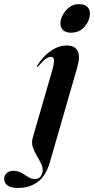

<svg xmlns="http://www.w3.org/2000/svg" viewBox="-149 -668 454 928"><path d="M193.5 -510Q169 -510 156 -522.5Q143 -535 143 -554.5Q143 -574 154.5 -595.8Q166 -617.5 186 -632.8Q206 -648 231 -648Q260 -648 272.8 -635.2Q285.5 -622.5 285.5 -603.5Q285.5 -569.5 260.5 -539.8Q235.5 -510 193.5 -510ZM224.5 -343 92.5 114.5Q73.5 181 34 210.8Q-5.5 240.5 -62.5 240.5Q-97 240.5 -113 228Q-129 215.5 -129 196Q-129 181 -117 169.2Q-105 157.5 -84.5 157.5Q-62.5 157.5 -45.2 167.5Q-28 177.5 -12.5 187.5Q3 197.5 19.5 197.5Q33 197.5 42.8 189.5Q52.5 181.5 56.5 163Q60 145 51 125.8Q42 106.5 29.5 86Q17 65.5 9.8 43.8Q2.5 22 9 -1.5L101.5 -321.5Q113.5 -363 112 -378.2Q110.5 -393.5 97.5 -393.5Q87 -393.5 73.5 -384.5Q60 -375.5 37.5 -349.5Q33 -344.5 30.5 -345Q27.5 -345.5 31.5 -352Q59 -396 96.5 -422Q134 -448 174.5 -448Q212.5 -448 226.2 -422.2Q240 -396.5 224.5 -343Z"/></svg>

Font: Fraunces 144pt SemiBold
Style: Italic
Weight: 600
Italic angle: -16°
Version: Version 1.000;[0bf87f6ff]